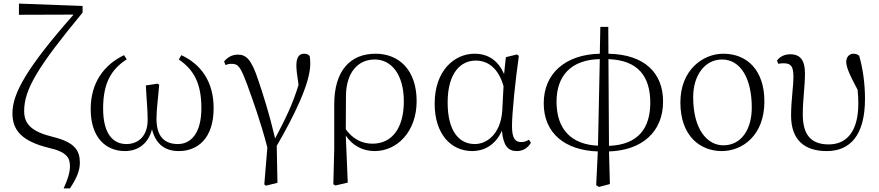

<svg xmlns="http://www.w3.org/2000/svg" viewBox="-20 -824 4876 1065"><path d="M333 221H368C404 166 423 124 423 79C423 14 398 -34 276 -64C157 -93 114 -134 114 -208C114 -329 191 -455 438 -754V-791L85 -804V-742L388 -743C129 -449 49 -306 49 -196C49 -104 97 -42 250 -4C355 19 368 55 368 99C368 132 356 171 333 221Z M673 14C748 14 804 -30 823 -107C844 -25 894 14 972 14C1076 14 1165 -56 1165 -224C1165 -370 1096 -467 986 -518L972 -494C1057 -436 1097 -359 1097 -224C1097 -81 1036 -25 967 -25C887 -25 848 -73 848 -165C848 -217 857 -278 863 -354L854 -360L789 -350C793 -267 799 -218 799 -159C799 -70 748 -25 681 -25C606 -25 552 -83 552 -222C552 -361 595 -438 683 -495L668 -518C559 -466 483 -367 483 -219C483 -61 567 14 673 14Z M1446 199 1455 206 1519 190 1515 -15C1609 -177 1701 -362 1701 -469C1701 -486 1700 -499 1698 -513C1690 -522 1683 -526 1667 -526C1640 -526 1624 -507 1624 -462C1624 -437 1627 -414 1636 -353C1603 -245 1564 -166 1506 -56C1474 -193 1440 -298 1414 -375C1375 -496 1345 -521 1299 -521C1267 -521 1242 -506 1223 -483L1231 -463C1242 -468 1253 -470 1265 -470C1302 -470 1314 -453 1351 -355C1383 -266 1424 -155 1463 -6Z M1829 198 1840 205 1909 189 1898 -72C1935 -16 1993 14 2058 14C2183 14 2291 -94 2291 -263C2291 -434 2195 -526 2063 -526C1923 -526 1834 -432 1834 -246V0ZM1898 -107 1899 -292C1900 -418 1962 -494 2059 -494C2150 -494 2220 -412 2220 -262C2220 -114 2155 -27 2046 -27C1983 -27 1934 -57 1898 -107Z M2600 14C2663 14 2728 -18 2764 -99C2772 -15 2798 14 2847 14C2882 14 2909 -5 2925 -32L2914 -49C2900 -41 2889 -36 2871 -36C2838 -36 2820 -56 2820 -125C2820 -199 2839 -379 2858 -514L2848 -522L2786 -507L2776 -413C2742 -492 2684 -526 2612 -526C2502 -526 2391 -434 2391 -249C2391 -82 2480 14 2600 14ZM2773 -346 2766 -210C2757 -80 2680 -25 2614 -25C2520 -25 2463 -106 2463 -255C2463 -422 2537 -488 2619 -488C2681 -488 2743 -452 2773 -346Z M3297 -16C3153 -22 3067 -103 3067 -260C3067 -403 3147 -493 3307 -496ZM3287 203 3302 213 3363 197 3358 16C3541 10 3658 -92 3658 -261C3658 -420 3555 -522 3355 -526L3354 -675H3310L3307 -526C3118 -522 2996 -418 2996 -251C2996 -84 3115 10 3296 16ZM3355 -496C3523 -490 3587 -396 3587 -254C3587 -112 3519 -21 3358 -15Z M3984 14C4098 14 4220 -73 4220 -261C4220 -435 4124 -526 3992 -526C3878 -526 3754 -435 3754 -256C3754 -68 3865 14 3984 14ZM3992 -18C3906 -18 3825 -102 3825 -285C3825 -408 3891 -494 3985 -494C4088 -494 4150 -389 4150 -227C4150 -109 4094 -18 3992 -18Z M4566 14C4695 14 4778 -73 4778 -276C4778 -365 4765 -448 4746 -514C4739 -522 4727 -526 4713 -526C4691 -526 4674 -507 4674 -482C4674 -453 4689 -416 4737 -326C4740 -298 4741 -274 4741 -250C4741 -93 4675 -23 4577 -23C4477 -23 4433 -78 4433 -189C4433 -276 4445 -340 4445 -418C4445 -484 4423 -523 4364 -523C4330 -523 4305 -509 4290 -488L4297 -470C4305 -472 4316 -473 4327 -473C4368 -473 4381 -455 4381 -398C4381 -342 4368 -267 4368 -183C4368 -44 4446 14 4566 14Z"/></svg>

Font: Noto Serif SC Light
Style: Regular
Weight: 300
Designer: Ryoko NISHIZUKA 西塚涼子 (kana & ideographs); Frank Grießhammer (Latin, Greek & Cyrillic); Wenlong ZHANG 张文龙 (bopomofo); San
Foundry: Adobe
Version: Version 2.001;hotconv 1.1.0;makeotfexe 2.6.0